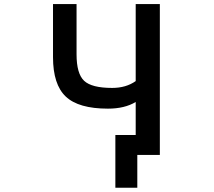

<svg xmlns="http://www.w3.org/2000/svg" viewBox="-20 -751 1040 932"><path d="M638.7 -255.9Q585 -223.6 503.9 -223.6Q361.3 -223.6 299.3 -282.2Q237.3 -340.8 237.3 -473.6V-731.4H351.6V-487.3Q351.6 -393.6 388.2 -358.9Q424.8 -324.2 524.4 -324.2Q591.8 -324.2 638.7 -357.4V-731.4H755.9V1H682.6H646.5V160.2H540V-95.7H638.7Z"/></svg>

Font: GenEi Gothic M SemiBold
Style: Regular
Weight: 500
Designer: o_tamon (Modified); [Source Han Sans]
Ryoko NISHIZUKA  (kana & ideographs); Paul D. Hunt (Latin, Greek & Cyrillic); Wenl
Version: Version 1.1a;Original Version 1.004